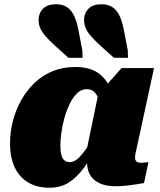

<svg xmlns="http://www.w3.org/2000/svg" viewBox="-20 -867 749 900"><path d="M518 -317 459 -338Q453 -370 445 -395Q437 -420 423.5 -434.5Q410 -449 386 -449Q361 -449 341.5 -430Q322 -411 307 -380.5Q292 -350 282 -314Q272 -278 267.5 -244Q263 -210 263 -184Q263 -156 268 -139Q273 -122 283 -114.5Q293 -107 307 -107Q325 -107 342 -121Q359 -135 380 -164Q401 -193 429 -237L447 -198Q409 -129 375 -82.5Q341 -36 302.5 -11.5Q264 13 211 13Q154 13 112.5 -11.5Q71 -36 49 -82.5Q27 -129 27 -194Q27 -248 40.5 -300Q54 -352 79.5 -397.5Q105 -443 142 -478.5Q179 -514 227 -533.5Q275 -553 333 -553Q401 -553 442 -523.5Q483 -494 501 -441.5Q519 -389 518 -317ZM702 -548 634 -234Q628 -204 623 -183.5Q618 -163 615.5 -149.5Q613 -136 613 -128Q613 -115 620.5 -109.5Q628 -104 640 -104Q652 -104 661 -105.5Q670 -107 676 -107L655 -9Q638 -6 616.5 -2.5Q595 1 571 3.5Q547 6 520 6Q479 6 449 -7Q419 -20 403.5 -45Q388 -70 388 -108Q388 -114 388 -120Q388 -126 388 -136L378 -124L441 -428L454 -440L550 -548ZM558 -739 579 -631 580 -596H514L455 -649Q423 -678 405.5 -698.5Q388 -719 381 -736.5Q374 -754 374 -774Q374 -805 394.5 -826Q415 -847 455 -847Q499 -847 523 -819.5Q547 -792 558 -739ZM345 -739 366 -631 367 -596H301L242 -649Q210 -678 192.5 -698.5Q175 -719 168 -736.5Q161 -754 161 -774Q161 -805 181.5 -826Q202 -847 242 -847Q286 -847 310 -819.5Q334 -792 345 -739Z"/></svg>

Font: Roboto Serif Black
Style: Italic
Weight: 900
Italic angle: -10°
Version: Version 1.008